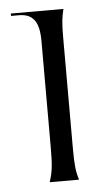

<svg xmlns="http://www.w3.org/2000/svg" viewBox="-43 -530 302 560"><g transform="rotate(-5 108.0 -250.0)"><path d="M80 0H166C158 -25 156 -45 156 -95V-416C156 -460 158 -476 164 -500H10V-493H33C74 -493 92 -469 92 -413V-105C92 -50 90 -30 80 0Z"/></g></svg>

Font: Sinistre
Style: Regular
Weight: 400
Designer: Jules Durand
Foundry: Collletttivo
Version: Version 69.420;Glyphs 3.2 (3217)